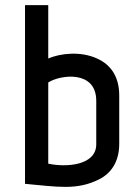

<svg xmlns="http://www.w3.org/2000/svg" viewBox="-20 -720 524 752"><path d="M447 -346C447 -422 412 -467 362 -490C296 -521 216 -511 169 -491V-700H78V0C203 11 280 27 369 -18C414 -41 447 -85 447 -157ZM357 -155C357 -71 238 -64 169 -79V-397C215 -427 357 -447 357 -325Z"/></svg>

Font: Advent Pro
Style: SemiBold
Weight: 600
Designer: Andreas Kalpakidis
Foundry: Andreas Kalpakidis
Version: Version 2.002 2008